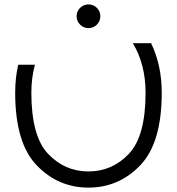

<svg xmlns="http://www.w3.org/2000/svg" viewBox="-20 -645 802 870"><path d="M138.2 -351.6Q122.1 -292.5 122.1 -224.6Q122.1 -27.8 197.8 52Q273.4 131.8 380.9 131.8Q488.3 131.8 564 52Q639.6 -27.8 639.6 -224.6Q639.6 -353.5 582 -449.2H664.6Q712.9 -349.6 712.9 -224.6Q712.9 2.4 615.7 103.8Q518.6 205.1 380.9 205.1Q243.2 205.1 146 103.8Q48.8 2.4 48.8 -224.6Q48.8 -292 62.5 -351.6ZM380.9 -517.6Q358.9 -517.6 343 -533.4Q327.1 -549.3 327.1 -571.3Q327.1 -593.8 343 -609.4Q358.9 -625 380.9 -625Q403.3 -625 418.9 -609.4Q434.6 -593.8 434.6 -571.3Q434.6 -549.3 418.9 -533.4Q403.3 -517.6 380.9 -517.6Z"/></svg>

Font: Catrinity
Style: Regular
Weight: 400
Designer: Alexander Lange
Foundry: High-Logic / Made with FontCreator
Version: Version 2.090;May 20, 2024;FontCreator 15.0.0.2974 64-bit